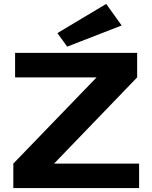

<svg xmlns="http://www.w3.org/2000/svg" viewBox="-20 -960 776 980"><path d="M323 -722 273 -791 522 -940 601 -830ZM690 -125V0H48V-125L473 -565H57V-690H680V-565L256 -125Z"/></svg>

Font: Exo 2 Expanded
Style: Bold
Weight: 700
Width: 7
Designer: Natanael Gama
Version: Version 1.001;PS 001.001;hotconv 1.0.70;makeotf.lib2.5.58329